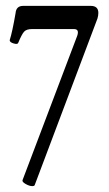

<svg xmlns="http://www.w3.org/2000/svg" viewBox="-20 -437 370 654"><path d="M90 197Q80 197 67 189.5Q54 182 57 176L243 -315Q251 -338 232 -338H89Q70 -338 62 -329Q54 -320 42 -291Q40 -285 26.5 -289Q13 -293 13 -300Q22 -328 33 -392Q35 -417 59 -417H289Q315 -417 315 -393Q315 -384 312 -374L98 194Q96 197 90 197Z"/></svg>

Font: Junicode Cond Medium
Style: Regular
Weight: 500
Width: 3
Designer: Peter S. Baker
Version: Version 2.201